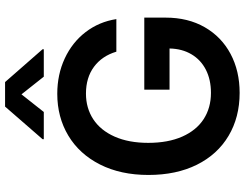

<svg xmlns="http://www.w3.org/2000/svg" viewBox="-125 -840 975 765"><g transform="rotate(-90 362.5 -457.5)"><path d="M372.1 -602.5Q314.5 -602.5 270 -573.5Q225.6 -544.4 200.7 -488.3Q175.8 -432.1 175.8 -354.5Q175.8 -275.4 200.7 -219Q225.6 -162.6 270.5 -133.5Q315.4 -104.5 375 -104.5Q427.7 -104.5 467.3 -124.8Q506.8 -145 528.8 -182.4Q550.8 -219.7 551.8 -269.5H387.7V-370.1H674.8V-285.2Q674.8 -195.8 636.5 -129.2Q598.1 -62.5 530.3 -26.4Q462.4 9.8 375 9.8Q277.8 9.8 203.6 -34.4Q129.4 -78.6 88.6 -160.6Q47.9 -242.7 47.9 -353.5Q47.9 -464.4 89.6 -546.6Q131.3 -628.9 204.8 -672.9Q278.3 -716.8 371.1 -716.8Q448.2 -716.8 512.2 -687Q576.2 -657.2 617.2 -603.8Q658.2 -550.3 668.9 -481.4H539.1Q522 -538.6 478.8 -570.6Q435.5 -602.5 372.1 -602.5ZM369.1 -859.4 298.8 -770.5H190.4V-775.4L320.3 -924.8H418L548.8 -775.4V-770.5H439.5Z"/></g></svg>

Font: Pretendard Std SemiBold
Style: Regular
Weight: 600
Designer: Base glyphs from Inter by Rasmus Andersson; Hangeul glyphs from Noto Sans CJK(Source Han Sans) by Jang Soo-young and Kan
Foundry: Kil Hyung-jin
Version: Version 1.309